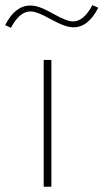

<svg xmlns="http://www.w3.org/2000/svg" viewBox="-68 -712 395 732"><path d="M-26.4 -606C-4.4 -647.5 20.5 -668.5 47.9 -668.5C64.9 -668.5 90.3 -658.7 124 -639.6C163.6 -617.7 190.4 -607.9 212.4 -607.9C250 -607.9 281.2 -632.8 306.6 -682.6L284.2 -692.4C262.2 -650.9 237.8 -630.4 210.4 -630.4C194.3 -630.4 174.8 -637.7 136.2 -658.7C92.8 -683.6 68.8 -690.9 47.4 -690.9C8.8 -690.9 -22.9 -666 -48.3 -616.2ZM98.6 0H127.9V-483.4H98.6Z"/></svg>

Font: Estedad Thin
Style: Regular
Weight: 100
Designer: Amin Abedi
Version: Version 7.3